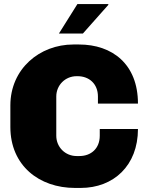

<svg xmlns="http://www.w3.org/2000/svg" viewBox="-20 -915 723 945"><path d="M512 -895H361L270 -750H388L514 -892ZM369 -696H341C175 -696 31 -576 31 -396V-290C31 -100 173 10 349 10H377C539 10 659 -100 659 -280H471V-247C471 -183 427 -147 371 -147H357C301 -147 257 -191 257 -247V-440C257 -496 301 -540 357 -540H362C418 -540 462 -503 462 -440V-405H659C659 -600 532 -696 369 -696Z"/></svg>

Font: Chivo Light
Style: Bold
Weight: 900
Designer: Hector Gatti
Foundry: Omnibus-Type
Version: Version 1.003;PS 001.003;hotconv 1.0.70;makeotf.lib2.5.58329